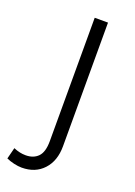

<svg xmlns="http://www.w3.org/2000/svg" viewBox="-186 -566 573 814"><g transform="rotate(20 100.5 -158.5)"><path d="M-49 177 -36 126Q-22 132 -8.5 135Q5 138 19 138Q54 138 74.5 117Q95 96 95 47V-510H155V48Q155 114 118.5 153.5Q82 193 21 193Q5 193 -14.5 188.5Q-34 184 -49 177Z"/></g></svg>

Font: Radio Canada Light
Style: Regular
Weight: 300
Designer: Charles Daoud, Etienne Aubert Bonn, Alexandre Saumier Demers, Jacques Le Bailly
Foundry: Radio-Canada
Version: Version 2.104;gftools[0.9.28.dev5+ged2979d]